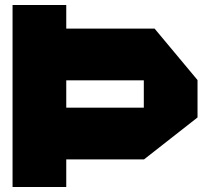

<svg xmlns="http://www.w3.org/2000/svg" viewBox="-20 -745 823 765"><path d="M30 0V-725H244V0ZM244 -110V-316H553V-110ZM553 -110V-425H767V-277L554 -110ZM244 -425V-631H596L767 -426V-425Z"/></svg>

Font: Foldit ExtraBold
Style: Regular
Weight: 800
Version: Version 1.003